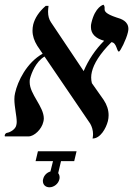

<svg xmlns="http://www.w3.org/2000/svg" viewBox="-52 -579 565 815"><path d="M491 -442C492 -447 493 -452 493 -456C493 -489 463 -499 442 -505C397 -520 392 -531 392 -540V-548C392 -551 391 -555 387 -559C387 -559 352 -551 336 -482C334 -476 334 -470 334 -464C334 -436 353 -416 390 -406C352 -368 323 -324 303 -277L302 -279L164 -485C156 -497 152 -512 152 -529C152 -537 153 -545 154 -554H142C113 -529 96 -502 89 -475C87 -466 86 -458 86 -449C86 -427 93 -406 106 -385L129 -351C61 -313 23 -234 12 -184C10 -176 9 -167 9 -158C9 -125 19 -87 19 -61C19 -56 18 -51 17 -47C14 -31 -8 -17 -23 -15C-28 -14 -32 -8 -32 -3C-32 -2 -32 -1 -31 0H69C93 0 125 -30 132 -62C133 -66 134 -71 134 -76C134 -127 74 -179 74 -230C74 -235 74 -239 75 -244C82 -271 101 -318 137 -339L331 -54C338 -42 343 -26 343 -9C343 -3 342 2 341 9C374 9 398 -34 406 -65C408 -73 409 -82 409 -90C409 -112 402 -134 388 -155L338 -226C336 -234 335 -242 335 -250C335 -258 336 -266 338 -274C346 -308 371 -350 421 -400C444 -398 443 -360 453 -360C458 -360 484 -411 491 -442ZM99 105H173L162 149C147 153 134 166 131 182C130 184 130 187 130 189C130 205 141 216 158 216C177 216 196 201 200 182C201 179 201 176 201 174C201 167 199 161 195 156L207 105H263L273 63H109Z"/></svg>

Font: Libertinus Serif
Style: Italic
Weight: 400
Italic angle: -12°
Designer: Philipp H. Poll, Khaled Hosny
Foundry: Caleb Maclennan
Version: Version 7.050;RELEASE